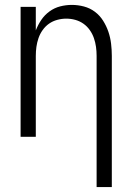

<svg xmlns="http://www.w3.org/2000/svg" viewBox="-20 -558 540 783"><path d="M374 205H436V-330Q436 -355 433 -380Q430 -405 422 -428.5Q414 -452 400.5 -473.5Q387 -495 367 -510Q347 -525 322.5 -531.5Q298 -538 273 -538Q249 -538 225.5 -532Q202 -526 182 -511.5Q162 -497 148.5 -477Q135 -457 126 -434V-530H64V0H126V-330Q126 -349 128.5 -367Q131 -385 137 -402.5Q143 -420 154 -435.5Q165 -451 180 -461.5Q195 -472 213.5 -477Q232 -482 250 -482Q269 -482 287 -477Q305 -472 320 -461.5Q335 -451 346 -435.5Q357 -420 363 -402.5Q369 -385 371.5 -367Q374 -349 374 -330Z"/></svg>

Font: Iosevka SS09 Light
Style: Regular
Weight: 300
Monospace: yes
Designer: Belleve Invis
Foundry: Belleve Invis
Version: Version 5.2.1; ttfautohint (v1.8.3)